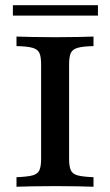

<svg xmlns="http://www.w3.org/2000/svg" viewBox="-20 -710 418 730"><path d="M42.7 0V-36.3Q83.9 -37.9 103.6 -43.1Q123.4 -48.4 129.8 -62.9Q136.3 -77.4 136.3 -105.6V-465.3Q136.3 -494.4 129.8 -508.5Q123.4 -522.6 103.6 -528.2Q83.9 -533.9 42.7 -534.7V-571Q65.3 -570.2 103.2 -569.4Q141.1 -568.5 191.1 -568.5Q237.1 -568.5 275 -569.4Q312.9 -570.2 335.5 -571V-534.7Q295.2 -533.9 275.4 -528.2Q255.6 -522.6 249.2 -508.5Q242.7 -494.4 242.7 -465.3V-105.6Q242.7 -77.4 249.2 -62.9Q255.6 -48.4 275.4 -43.1Q295.2 -37.9 335.5 -36.3V0Q312.9 -0.8 275 -1.6Q237.1 -2.4 191.1 -2.4Q141.1 -2.4 103.2 -1.6Q65.3 -0.8 42.7 0ZM29 -650.8V-690.3H352.4V-650.8Z"/></svg>

Font: Playfair 9pt SemiBold
Style: Regular
Weight: 600
Designer: Claus Eggers Sørensen
Foundry: Claus Eggers Sørensen
Version: Version 2.001;gftools[0.9.30]